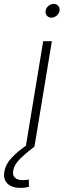

<svg xmlns="http://www.w3.org/2000/svg" viewBox="-97 -736 319 963"><path d="M32.2 0 119.6 -529.3H163.1L75.7 0ZM6.3 206.5Q-37.1 206.5 -59.3 185.1Q-81.5 163.6 -75.2 125.5Q-68.8 87.4 -37.8 54.4Q-6.8 21.5 44.4 -13.2L75.2 0Q28.3 35.6 1.2 63.2Q-25.9 90.8 -30.8 120.1Q-34.7 142.6 -22.2 155Q-9.8 167.5 19.5 167.5Q26.9 167.5 33.9 166.5Q41 165.5 47.4 164.1L48.3 200.7Q39.1 203.1 28.6 204.8Q18.1 206.5 6.3 206.5ZM160.6 -647.5Q146.5 -647.5 137.9 -657.7Q129.4 -668 131.8 -682.1Q133.8 -696.3 146 -706.3Q158.2 -716.3 172.4 -716.3Q187 -716.3 195.3 -706.3Q203.6 -696.3 201.7 -682.1Q199.2 -668 187.3 -657.7Q175.3 -647.5 160.6 -647.5Z"/></svg>

Font: Inter 24pt ExtraLight
Style: Italic
Weight: 250
Italic angle: -9.3988°
Version: Version 4.001;git-66647c0bb